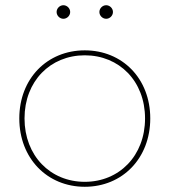

<svg xmlns="http://www.w3.org/2000/svg" viewBox="-20 -713 650 736"><path d="M305 3C449 3 556 -106 556 -259C556 -412 449 -520 305 -520C161 -520 54 -412 54 -259C54 -106 161 3 305 3ZM305 -16C173 -16 74 -116 74 -259C74 -402 173 -501 305 -501C437 -501 536 -402 536 -259C536 -116 437 -16 305 -16ZM387 -641C401 -641 413 -653 413 -667C413 -681 401 -693 387 -693C373 -693 361 -681 361 -667C361 -653 373 -641 387 -641ZM223 -641C237 -641 249 -653 249 -667C249 -681 237 -693 223 -693C209 -693 197 -681 197 -667C197 -653 209 -641 223 -641Z"/></svg>

Font: Montserrat-Alt1 Thin
Style: Regular
Weight: 100
Designer: Differentunic
Foundry: Differentunic
Version: Version 7.222